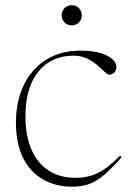

<svg xmlns="http://www.w3.org/2000/svg" viewBox="-20 -694 498 724"><path d="M284 -503Q329 -503 358.8 -494Q388.5 -485 403.8 -470.8Q419 -456.5 419 -440.5Q419 -433.5 415.5 -427Q412 -420.5 406 -416.5Q400 -412.5 392.5 -412.5Q386.5 -412.5 378.2 -419.8Q370 -427 359 -437.5Q348 -448 333.2 -458.8Q318.5 -469.5 299.8 -476.8Q281 -484 257 -484Q201.5 -484 160.8 -457Q120 -430 98 -379Q76 -328 76 -255Q76 -183 98.2 -131Q120.5 -79 163 -51.2Q205.5 -23.5 265 -23.5Q310 -23.5 347.2 -40.8Q384.5 -58 432.5 -107L438.5 -101Q402 -59.5 373.2 -35Q344.5 -10.5 316.5 -0.2Q288.5 10 253.5 10Q189 10 140.8 -18.2Q92.5 -46.5 66.2 -100.5Q40 -154.5 40 -232.5Q40 -291 56.5 -340.5Q73 -390 104.2 -426.2Q135.5 -462.5 180.8 -482.8Q226 -503 284 -503ZM250.5 -598.5Q233 -598.5 222.8 -610Q212.5 -621.5 212.5 -636.5Q212.5 -651 222.8 -662.8Q233 -674.5 250.5 -674.5Q268 -674.5 278.2 -662.8Q288.5 -651 288.5 -636.5Q288.5 -621.5 278.2 -610Q268 -598.5 250.5 -598.5Z"/></svg>

Font: Newsreader 60pt ExtraLight
Style: Regular
Weight: 250
Designer: Hugues Gentile
Foundry: Production Type
Version: Version 1.003